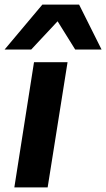

<svg xmlns="http://www.w3.org/2000/svg" viewBox="-34 -810 459 830"><path d="M172 0H28L113 -541H258ZM-14 -596 149 -790H308L405 -596H291L215 -718L101 -596Z"/></svg>

Font: Georama Extended SemiBold
Style: Italic
Weight: 600
Width: 7
Italic angle: -9°
Designer: Jean-Baptiste Levee
Foundry: Production Type
Version: Version 1.000